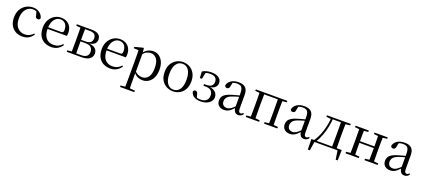

<svg xmlns="http://www.w3.org/2000/svg" viewBox="67 -1823 7409 3374"><g transform="rotate(20 3771.0 -135.5)"><path d="M297 15Q224 15 168 -17Q112 -49 80 -108.5Q48 -168 48 -251Q48 -341 85 -403.5Q122 -466 181.5 -498.5Q241 -531 310 -531Q355 -531 393 -514.5Q431 -498 457.5 -469Q484 -440 495 -399Q486 -364 453 -364Q432 -364 419.5 -375.5Q407 -387 403 -413L378 -502L428 -462Q397 -482 370 -490.5Q343 -499 315 -499Q264 -499 223 -470Q182 -441 158.5 -388Q135 -335 135 -262Q135 -154 188 -94.5Q241 -35 325 -35Q370 -35 409 -52.5Q448 -70 481 -107L497 -94Q464 -42 416 -13.5Q368 15 297 15Z M840 15Q767 15 709 -15Q651 -45 618 -106Q585 -167 585 -257Q585 -341 619.5 -402.5Q654 -464 710 -497.5Q766 -531 832 -531Q897 -531 943.5 -503.5Q990 -476 1014.5 -429Q1039 -382 1039 -323Q1039 -287 1032 -263H624V-294H914Q941 -294 950 -308Q959 -322 959 -352Q959 -416 925 -457.5Q891 -499 830 -499Q786 -499 750 -471.5Q714 -444 693 -392.5Q672 -341 672 -269Q672 -188 696.5 -136Q721 -84 764 -59.5Q807 -35 862 -35Q915 -35 954.5 -53.5Q994 -72 1025 -108L1041 -94Q1008 -44 958 -14.5Q908 15 840 15Z M1127 0V-28L1237 -39L1250 -31H1385Q1455 -31 1488 -59.5Q1521 -88 1521 -140Q1521 -192 1489 -223.5Q1457 -255 1379 -255H1250V-284H1376Q1499 -284 1499 -387Q1499 -434 1471 -459Q1443 -484 1379 -484H1250L1237 -477L1127 -489V-516H1402Q1495 -516 1536.5 -482.5Q1578 -449 1578 -392Q1578 -362 1564 -335.5Q1550 -309 1514.5 -291Q1479 -273 1415 -267L1417 -274Q1485 -272 1525.5 -254Q1566 -236 1584.5 -206.5Q1603 -177 1603 -137Q1603 -102 1583.5 -71Q1564 -40 1520 -20Q1476 0 1402 0ZM1207 0Q1208 -24 1208.5 -65Q1209 -106 1209.5 -150Q1210 -194 1210 -229V-288Q1210 -322 1209.5 -366Q1209 -410 1208.5 -451Q1208 -492 1207 -516H1294Q1293 -492 1292.5 -450.5Q1292 -409 1291.5 -361.5Q1291 -314 1291 -272V-229Q1291 -194 1291.5 -150Q1292 -106 1292.5 -65Q1293 -24 1294 0Z M1943 15Q1870 15 1812 -15Q1754 -45 1721 -106Q1688 -167 1688 -257Q1688 -341 1722.5 -402.5Q1757 -464 1813 -497.5Q1869 -531 1935 -531Q2000 -531 2046.5 -503.5Q2093 -476 2117.5 -429Q2142 -382 2142 -323Q2142 -287 2135 -263H1727V-294H2017Q2044 -294 2053 -308Q2062 -322 2062 -352Q2062 -416 2028 -457.5Q1994 -499 1933 -499Q1889 -499 1853 -471.5Q1817 -444 1796 -392.5Q1775 -341 1775 -269Q1775 -188 1799.5 -136Q1824 -84 1867 -59.5Q1910 -35 1965 -35Q2018 -35 2057.5 -53.5Q2097 -72 2128 -108L2144 -94Q2111 -44 2061 -14.5Q2011 15 1943 15Z M2218 260V232L2329 222H2366L2485 232V260ZM2302 260Q2303 226 2303.5 185.5Q2304 145 2304.5 103.5Q2305 62 2305 27V-287Q2305 -338 2304.5 -379.5Q2304 -421 2302 -458L2213 -462V-488L2367 -528L2380 -520L2386 -435L2388 -430V-79L2386 -69V27Q2386 61 2386.5 102.5Q2387 144 2387.5 185Q2388 226 2389 260ZM2544 15Q2499 15 2454 -5Q2409 -25 2371 -77H2358L2372 -105Q2410 -64 2444.5 -48.5Q2479 -33 2520 -33Q2564 -33 2599.5 -55.5Q2635 -78 2656.5 -128.5Q2678 -179 2678 -261Q2678 -375 2635.5 -430Q2593 -485 2525 -485Q2487 -485 2450 -467Q2413 -449 2368 -398L2358 -425H2369Q2408 -482 2457.5 -506.5Q2507 -531 2557 -531Q2618 -531 2665 -498Q2712 -465 2739 -405Q2766 -345 2766 -263Q2766 -177 2737.5 -114.5Q2709 -52 2658.5 -18.5Q2608 15 2544 15Z M3113 15Q3047 15 2990.5 -16Q2934 -47 2899 -107.5Q2864 -168 2864 -258Q2864 -348 2900 -408.5Q2936 -469 2993 -500Q3050 -531 3113 -531Q3178 -531 3235 -500.5Q3292 -470 3327.5 -409Q3363 -348 3363 -258Q3363 -168 3328 -107Q3293 -46 3236.5 -15.5Q3180 15 3113 15ZM3113 -16Q3188 -16 3230.5 -78Q3273 -140 3273 -257Q3273 -373 3230.5 -436Q3188 -499 3113 -499Q3039 -499 2996 -436Q2953 -373 2953 -257Q2953 -140 2996 -78Q3039 -16 3113 -16Z M3629 15Q3557 15 3508 -14.5Q3459 -44 3447 -104Q3452 -119 3463 -126.5Q3474 -134 3487 -134Q3503 -134 3515 -123.5Q3527 -113 3533 -89L3555 -8L3507 -42Q3537 -27 3564.5 -21Q3592 -15 3627 -15Q3692 -15 3729 -48.5Q3766 -82 3766 -141Q3766 -176 3752.5 -203Q3739 -230 3710.5 -245.5Q3682 -261 3635 -261H3588V-293H3633Q3697 -293 3727.5 -319.5Q3758 -346 3758 -396Q3757 -447 3726 -473Q3695 -499 3632 -499Q3597 -499 3567.5 -492Q3538 -485 3508 -466L3548 -497L3521 -367H3482L3476 -488Q3513 -510 3554 -520.5Q3595 -531 3640 -531Q3732 -531 3781 -495.5Q3830 -460 3831 -398Q3831 -350 3794.5 -315Q3758 -280 3672 -273L3674 -282Q3734 -277 3772 -257.5Q3810 -238 3828.5 -207.5Q3847 -177 3847 -139Q3847 -98 3821.5 -63Q3796 -28 3747.5 -6.5Q3699 15 3629 15Z M4070 15Q4010 15 3971 -19Q3932 -53 3932 -115Q3932 -154 3949 -184.5Q3966 -215 4005.5 -239Q4045 -263 4111 -282Q4153 -295 4199 -307Q4245 -319 4285 -328V-303Q4245 -293 4204 -281.5Q4163 -270 4129 -257Q4065 -234 4038.5 -202Q4012 -170 4012 -128Q4012 -82 4037.5 -58Q4063 -34 4105 -34Q4128 -34 4150 -43Q4172 -52 4200 -74Q4228 -96 4266 -134L4275 -87H4251Q4220 -54 4192.5 -31Q4165 -8 4136 3.5Q4107 15 4070 15ZM4337 14Q4292 14 4269.5 -16.5Q4247 -47 4244 -100V-103V-359Q4244 -415 4232 -445.5Q4220 -476 4195 -488Q4170 -500 4130 -500Q4101 -500 4072 -491.5Q4043 -483 4010 -465L4053 -492L4037 -413Q4033 -386 4020.5 -375Q4008 -364 3989 -364Q3953 -364 3945 -400Q3960 -461 4014 -496Q4068 -531 4152 -531Q4239 -531 4281.5 -489.5Q4324 -448 4324 -355V-108Q4324 -61 4335 -44.5Q4346 -28 4366 -28Q4379 -28 4389 -33.5Q4399 -39 4411 -52L4427 -37Q4411 -11 4388.5 1.5Q4366 14 4337 14Z M4555 0Q4556 -24 4556.5 -65Q4557 -106 4557.5 -150Q4558 -194 4558 -229V-288Q4558 -322 4557.5 -366Q4557 -410 4556.5 -451Q4556 -492 4555 -516H4644Q4643 -492 4642.5 -451Q4642 -410 4641.5 -366Q4641 -322 4641 -288V-229Q4641 -194 4641.5 -150Q4642 -106 4642.5 -65Q4643 -24 4644 0ZM4897 0Q4898 -24 4898.5 -65Q4899 -106 4899.5 -150Q4900 -194 4900 -229V-288Q4900 -322 4899.5 -366Q4899 -410 4898.5 -451Q4898 -492 4897 -516H4984Q4983 -492 4982.5 -451Q4982 -410 4981.5 -366Q4981 -322 4981 -288V-229Q4981 -194 4981.5 -150Q4982 -106 4982.5 -65Q4983 -24 4984 0ZM4475 0V-28L4585 -39H4617L4724 -28V0ZM4817 0V-28L4925 -39H4958L5065 -28V0ZM4475 -489V-516H4599V-477H4585ZM4941 -477V-516H5064V-489L4958 -477ZM4599 -484V-516H4941V-484Z M5299 15Q5239 15 5200 -19Q5161 -53 5161 -115Q5161 -154 5178 -184.5Q5195 -215 5234.5 -239Q5274 -263 5340 -282Q5382 -295 5428 -307Q5474 -319 5514 -328V-303Q5474 -293 5433 -281.5Q5392 -270 5358 -257Q5294 -234 5267.5 -202Q5241 -170 5241 -128Q5241 -82 5266.5 -58Q5292 -34 5334 -34Q5357 -34 5379 -43Q5401 -52 5429 -74Q5457 -96 5495 -134L5504 -87H5480Q5449 -54 5421.5 -31Q5394 -8 5365 3.5Q5336 15 5299 15ZM5566 14Q5521 14 5498.5 -16.5Q5476 -47 5473 -100V-103V-359Q5473 -415 5461 -445.5Q5449 -476 5424 -488Q5399 -500 5359 -500Q5330 -500 5301 -491.5Q5272 -483 5239 -465L5282 -492L5266 -413Q5262 -386 5249.5 -375Q5237 -364 5218 -364Q5182 -364 5174 -400Q5189 -461 5243 -496Q5297 -531 5381 -531Q5468 -531 5510.5 -489.5Q5553 -448 5553 -355V-108Q5553 -61 5564 -44.5Q5575 -28 5595 -28Q5608 -28 5618 -33.5Q5628 -39 5640 -52L5656 -37Q5640 -11 5617.5 1.5Q5595 14 5566 14Z M6213 0H5738L5762 -21L5733 165H5695L5691 -31H6258L6254 165H6216L6187 -22ZM6077 0Q6078 -24 6078.5 -65Q6079 -106 6079.5 -150Q6080 -194 6080 -229V-288Q6080 -322 6079.5 -366Q6079 -410 6078.5 -451Q6078 -492 6077 -516H6165Q6164 -492 6163.5 -451Q6163 -410 6162.5 -366Q6162 -322 6162 -288V-229Q6162 -194 6162.5 -150Q6163 -106 6163.5 -65Q6164 -24 6165 0ZM5805 -489V-516H5907V-477H5898ZM6122 -477V-516H6250V-489L6139 -477ZM5742 -30Q5806 -123 5845.5 -249Q5885 -375 5894 -516H5928Q5922 -425 5904.5 -337Q5887 -249 5856 -169Q5841 -129 5822.5 -90.5Q5804 -52 5781 -19V-7ZM5907 -484V-516H6124V-484Z M6420 0Q6421 -24 6421.5 -65Q6422 -106 6422.5 -150Q6423 -194 6423 -229V-288Q6423 -322 6422.5 -366Q6422 -410 6421.5 -451Q6421 -492 6420 -516H6509Q6508 -492 6507.5 -450.5Q6507 -409 6506.5 -363Q6506 -317 6506 -280V-260Q6506 -210 6506.5 -159Q6507 -108 6507.5 -66Q6508 -24 6509 0ZM6772 0Q6774 -24 6774.5 -66Q6775 -108 6775.5 -159Q6776 -210 6776 -260V-280Q6776 -317 6775.5 -363Q6775 -409 6774.5 -450.5Q6774 -492 6772 -516H6861Q6860 -492 6859.5 -451Q6859 -410 6858.5 -366Q6858 -322 6858 -288V-229Q6858 -194 6858.5 -150Q6859 -106 6859.5 -65Q6860 -24 6861 0ZM6340 0V-28L6450 -39H6482L6588 -28V0ZM6340 -489V-516H6588V-489L6482 -477H6450ZM6694 0V-28L6802 -39H6835L6941 -28V0ZM6694 -489V-516H6941V-489L6835 -477H6802ZM6464 -256V-287H6817V-256Z M7175 15Q7115 15 7076 -19Q7037 -53 7037 -115Q7037 -154 7054 -184.5Q7071 -215 7110.5 -239Q7150 -263 7216 -282Q7258 -295 7304 -307Q7350 -319 7390 -328V-303Q7350 -293 7309 -281.5Q7268 -270 7234 -257Q7170 -234 7143.5 -202Q7117 -170 7117 -128Q7117 -82 7142.5 -58Q7168 -34 7210 -34Q7233 -34 7255 -43Q7277 -52 7305 -74Q7333 -96 7371 -134L7380 -87H7356Q7325 -54 7297.5 -31Q7270 -8 7241 3.5Q7212 15 7175 15ZM7442 14Q7397 14 7374.5 -16.5Q7352 -47 7349 -100V-103V-359Q7349 -415 7337 -445.5Q7325 -476 7300 -488Q7275 -500 7235 -500Q7206 -500 7177 -491.5Q7148 -483 7115 -465L7158 -492L7142 -413Q7138 -386 7125.5 -375Q7113 -364 7094 -364Q7058 -364 7050 -400Q7065 -461 7119 -496Q7173 -531 7257 -531Q7344 -531 7386.5 -489.5Q7429 -448 7429 -355V-108Q7429 -61 7440 -44.5Q7451 -28 7471 -28Q7484 -28 7494 -33.5Q7504 -39 7516 -52L7532 -37Q7516 -11 7493.5 1.5Q7471 14 7442 14Z"/></g></svg>

Font: Noto Serif SC
Style: Regular
Weight: 400
Designer: Ryoko NISHIZUKA 西塚涼子 (kana & ideographs); Frank Grießhammer (Latin, Greek & Cyrillic); Wenlong ZHANG 张文龙 (bopomofo); San
Foundry: Adobe
Version: Version 2.002-H1;hotconv 1.1.0;makeotfexe 2.6.0